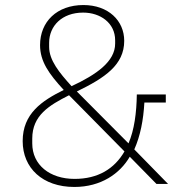

<svg xmlns="http://www.w3.org/2000/svg" viewBox="-20 -730 721 762"><path d="M601 0H647L513 -137C537 -191 549 -253 553 -323H638V-355H523C522 -283 513 -214 490 -161L285 -367C396 -421 473 -472 473 -568C473 -648 410 -710 311 -710C206 -710 139 -644 139 -551C139 -486 174 -437 233 -373C146 -330 70 -279 70 -170C70 -63 149 12 275 12C381 12 456 -41 495 -108ZM310 -680C378 -680 437 -639 437 -570V-557C437 -486 363 -434 264 -388C215 -442 175 -491 175 -544V-560C175 -627 226 -680 310 -680ZM108 -161V-180C108 -272 175 -312 254 -352L474 -129C434 -60 369 -20 276 -20C178 -20 108 -75 108 -161Z"/></svg>

Font: IBM Plex Thai Looped ExtraLight
Style: Regular
Weight: 200
Designer: Mike Abbink, Paul van der Laan, Pieter van Rosmalen, Ben Mitchell, Mark Frömberg
Foundry: Bold Monday
Version: Version 1.0